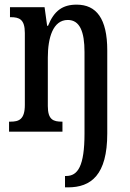

<svg xmlns="http://www.w3.org/2000/svg" viewBox="-20 -567 560 827"><path d="M260 240H273C372 240 442 187 442 8V-350C442 -487 395 -547 310 -547C250 -547 213 -521 187 -456H183L172 -536H23V-493H26C63 -493 87 -484 87 -425V-115C87 -52 61 -43 25 -43H19V0H249V-43H247C210 -43 186 -51 186 -110V-319C186 -404 208 -481 272 -481C324 -481 344 -430 344 -343V8C344 149 315 191 265 191H260Z"/></svg>

Font: Noto Serif Armenian ExtraCondensed Medium
Style: Regular
Weight: 500
Width: 2
Designer: Monotype Design Team
Foundry: Monotype Imaging Inc.
Version: Version 2.008